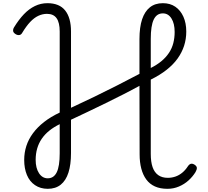

<svg xmlns="http://www.w3.org/2000/svg" viewBox="-20 -1168 1307 1206"><path d="M280 18Q234 18 200 -5Q166 -28 149 -69Q132 -110 132 -163Q132 -209 145.5 -251Q159 -293 187 -331Q215 -369 256.5 -401.5Q298 -434 355 -461V-970Q355 -1026 335.5 -1053.5Q316 -1081 275 -1081Q247 -1081 220.5 -1068.5Q194 -1056 169.5 -1030Q145 -1004 119 -961Q113 -950 102 -948Q91 -946 79 -953Q64 -962 62.5 -973Q61 -984 68 -996Q98 -1045 130 -1078.5Q162 -1112 199 -1130Q236 -1148 278 -1148Q353 -1148 389.5 -1102Q426 -1056 426 -970V-491Q500 -525 572 -560Q644 -595 715 -631Q786 -667 856 -704V-922Q856 -997 872.5 -1046.5Q889 -1096 921.5 -1122Q954 -1148 1003 -1148Q1049 -1148 1081.5 -1125.5Q1114 -1103 1132 -1063Q1150 -1023 1150 -970Q1150 -923 1136.5 -881Q1123 -839 1096 -801Q1069 -763 1026.5 -729.5Q984 -696 927 -668V-202Q927 -151 938.5 -118Q950 -85 974 -68Q998 -51 1034 -51Q1059 -51 1082 -59Q1105 -67 1124.5 -83Q1144 -99 1159 -122Q1168 -136 1178.5 -139Q1189 -142 1203 -133Q1216 -124 1216.5 -113.5Q1217 -103 1208 -87Q1190 -58 1164 -34.5Q1138 -11 1104 3.5Q1070 18 1032 18Q986 18 953 3Q920 -12 899 -40.5Q878 -69 867.5 -109Q857 -149 857 -199L856 -629Q809 -603 756 -576Q703 -549 646 -521Q589 -493 533 -466.5Q477 -440 426 -416V-207Q426 -134 410 -84Q394 -34 361.5 -8Q329 18 280 18ZM280 -48Q318 -48 336.5 -86Q355 -124 355 -205V-388Q318 -370 289.5 -347Q261 -324 242 -296Q223 -268 213.5 -235Q204 -202 204 -164Q204 -112 225 -80Q246 -48 280 -48ZM927 -741Q965 -760 993.5 -783.5Q1022 -807 1041 -835.5Q1060 -864 1068.5 -897Q1077 -930 1077 -967Q1077 -1020 1057 -1052Q1037 -1084 1003 -1084Q964 -1084 945.5 -1045Q927 -1006 927 -924Z"/></svg>

Font: Playwrite BR Light
Style: Regular
Weight: 300
Version: Version 1.003